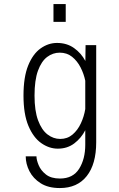

<svg xmlns="http://www.w3.org/2000/svg" viewBox="-20 -723 590 948"><path d="M265.5 11Q222.5 11 183.5 -16.5Q144.5 -44 120.2 -101.8Q96 -159.5 96 -251Q96 -342.5 119.2 -399.8Q142.5 -457 180.5 -484Q218.5 -511 261.5 -511Q310 -511 345.5 -485.8Q381 -460.5 401.5 -422L402.5 -500H455V-20.5Q455 87.5 408.2 146.5Q361.5 205.5 275.5 205.5Q218 205.5 180.8 181.8Q143.5 158 125.2 122Q107 86 107 49H160Q160 66.5 170.8 92.5Q181.5 118.5 206.8 138.5Q232 158.5 276 158.5Q340.5 158.5 370.8 110.2Q401 62 401 -8.5V-80Q381 -41 346.8 -15Q312.5 11 265.5 11ZM150.5 -251Q150.5 -176 168 -128.8Q185.5 -81.5 214.5 -59.2Q243.5 -37 277.5 -37Q312.5 -37 338 -58.5Q363.5 -80 379.2 -113.8Q395 -147.5 401 -184.5V-324.5Q394 -358.5 377.8 -390.2Q361.5 -422 336 -442.5Q310.5 -463 275 -463Q241 -463 212.8 -441.8Q184.5 -420.5 167.5 -374Q150.5 -327.5 150.5 -251ZM244 -703H304.5V-615H244Z"/></svg>

Font: Trispace SemiCondensed ExtraLight
Style: Regular
Weight: 200
Width: 4
Designer: Tyler Finck
Foundry: Etcetera Type Company
Version: Version 1.210; ttfautohint (v1.8.3)